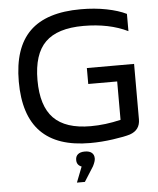

<svg xmlns="http://www.w3.org/2000/svg" viewBox="-59 -729 813 985"><g transform="rotate(-5 347.5 -237.0)"><path d="M627.9 -545.9Q531.7 -592.8 399.9 -592.8Q265.6 -592.8 203.4 -531.2Q141.1 -469.7 141.1 -335.9Q141.1 -202.6 202.4 -139.9Q263.7 -77.1 393.1 -77.1Q468.3 -77.1 547.9 -96.2V-293.9H398.9V-376H642.1V-90.8Q642.1 -35.2 588.9 -17.1Q561 -8.3 501 0.2Q440.9 8.8 382.8 8.8Q213.4 8.8 129.2 -77.1Q44.9 -163.1 44.9 -336.9Q44.9 -510.7 130.6 -595Q216.3 -679.2 394 -679.2Q465.3 -679.2 526.4 -667Q587.4 -654.8 627.9 -634.8ZM296.9 205.1 328.1 125Q303.2 115.7 303.2 89.8V88.9Q303.2 70.3 315.4 60.1Q327.6 49.8 351.1 49.8Q374.5 49.8 386.7 60.1Q398.9 70.3 398.9 88.9V89.8Q398.9 104 386.2 128.9L337.9 205.1Z"/></g></svg>

Font: LT Wave Text
Style: Regular
Weight: 400
Designer: Daniel Lyons
Version: Version 2.5 (Glyphs App)